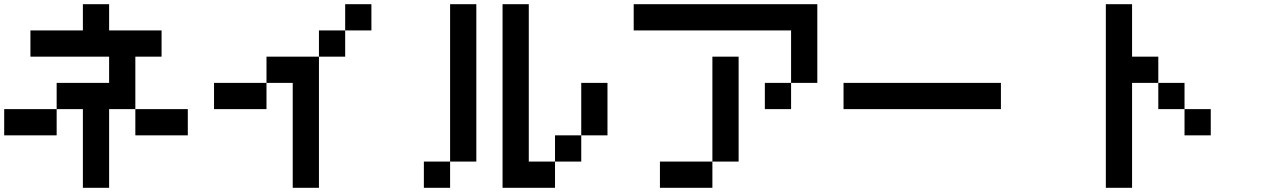

<svg xmlns="http://www.w3.org/2000/svg" viewBox="-20 -895 6040 915"><path d="M0 -250V-375H250V-250ZM125 -625V-750H375V-875H500V-750H750V-625H625V-375H500V0H375V-375H250V-500H500V-625ZM625 -250V-375H875V-250Z M1000 -375V-500H1250V-375ZM1250 -500V-625H1500V0H1375V-500ZM1500 -625V-750H1625V-625ZM1625 -750V-875H1750V-750Z M2000 0V-125H2125V0ZM2125 -125V-875H2250V-125ZM2375 0V-875H2500V-125H2625V0ZM2625 -125V-250H2750V-125ZM2750 -250V-500H2875V-250Z M3000 -750V-875H3875V-500H3750V-750ZM3125 0V-125H3375V0ZM3375 -125V-625H3500V-125ZM3625 -375V-500H3750V-375Z M4000 -375V-500H4750V-375Z M5250 0V-875H5375V-625H5500V-500H5375V0ZM5500 -500H5625V-375H5500ZM5625 -250V-375H5750V-250Z"/></svg>

Font: GalmuriMono7 Regular
Style: Regular
Weight: 400
Designer: Lee Minseo (quiple)
Version: Version 2.399;hotconv 1.1.1;makeotfexe 2.6.0 DEVELOPMENT